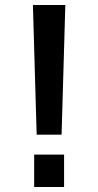

<svg xmlns="http://www.w3.org/2000/svg" viewBox="-20 -750 394 770"><path d="M117 0V-130H237V0ZM112 -730H242L227 -210H127Z"/></svg>

Font: M PLUS 1p Medium
Style: Regular
Weight: 500
Version: Version 1.062